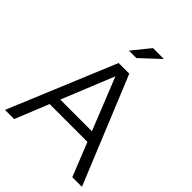

<svg xmlns="http://www.w3.org/2000/svg" viewBox="-252 -1049 1184 1184"><g transform="rotate(45 339.5 -457.5)"><path d="M4 0 295 -700H388L675 0H591L503 -220H173L84 0ZM200 -286H476L339 -628ZM380 -915H475L351 -799H286Z"/></g></svg>

Font: Red Hat Display
Style: Regular
Weight: 400
Designer: Pentagram / MCKL
Foundry: Pentagram / MCKL
Version: Version 1.003; Red Hat Display